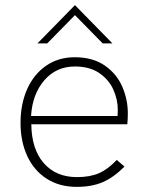

<svg xmlns="http://www.w3.org/2000/svg" viewBox="-20 -722 578 748"><path d="M60 -243Q60 -316 85.5 -374Q111 -432 159 -465.5Q207 -499 271 -499Q342 -499 388.5 -466.5Q435 -434 456.5 -384Q478 -334 478 -280Q478 -258 476 -238H102Q103 -141 150.5 -86.5Q198 -32 280 -32Q330 -32 365 -47Q400 -62 435 -99L465 -73Q422 -30 379.5 -12Q337 6 279 6Q211 6 161.5 -26Q112 -58 86 -114.5Q60 -171 60 -243ZM438 -270 439 -293Q439 -334 421.5 -373Q404 -412 366.5 -437.5Q329 -463 272 -463Q199 -463 152.5 -409Q106 -355 101 -270ZM272 -702 418 -553H380L272 -663L164 -553H126Z"/></svg>

Font: Hanken Grotesk ExtraLight
Style: Regular
Weight: 200
Designer: Alfredo Marco Pradil
Foundry: Hanken Design Co.
Version: Version 3.014